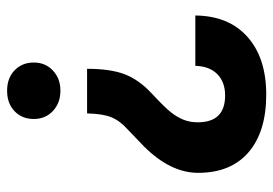

<svg xmlns="http://www.w3.org/2000/svg" viewBox="-134 -444 766 538"><g transform="rotate(-90 249.0 -175.0)"><path d="M325.2 -314Q325.2 -249 310.1 -209Q294.9 -168.9 256.1 -132.8Q217.3 -96.7 203.4 -79.1Q189.5 -61.5 182.4 -43.5Q175.3 -25.4 175.3 -3.9Q175.3 72.8 250.5 72.8Q288.1 72.8 310.3 50.8Q332.5 28.8 333.5 -10.7H474.6Q473.6 83 414.6 135.5Q355.5 188 252.9 188Q148.9 188 91.3 138.4Q33.7 88.9 33.7 -2.9Q33.7 -80.6 108.4 -155.3L155.8 -200.7Q180.2 -222.7 189.7 -246.6Q199.2 -270.5 200.2 -314ZM342.8 -463.4Q342.8 -430.7 320.3 -409.7Q297.9 -388.7 263.7 -388.7Q229.5 -388.7 207 -409.7Q184.6 -430.7 184.6 -463.4Q184.6 -496.1 206.3 -517.1Q228 -538.1 263.7 -538.1Q299.3 -538.1 321 -517.1Q342.8 -496.1 342.8 -463.4Z"/></g></svg>

Font: Roboto
Style: Bold
Weight: 700
Designer: Google
Version: Version 2.134; 2016; ttfautohint (v1.6)